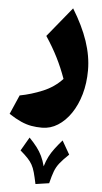

<svg xmlns="http://www.w3.org/2000/svg" viewBox="-66 -457 595 1118"><g transform="rotate(5 231.5 102.0)"><path d="M264.6 608.9 185.5 620.6Q176.8 579.6 169.7 553.7Q162.6 527.8 152.3 509.5Q142.1 491.2 125.7 473.9Q109.4 456.5 82 433.1L127.9 354Q154.8 381.8 172.9 405.5Q190.9 429.2 203.1 454.6Q215.3 480 224.1 513.7Q233.9 481.4 246.3 456.8Q258.8 432.1 276.9 408Q294.9 383.8 320.8 354L366.2 433.1Q331.5 465.8 313.5 488.8Q295.4 511.7 285.4 538.3Q275.4 564.9 264.6 608.9ZM432.6 -65.4Q432.6 9.8 414.1 74.7Q395.5 139.6 362.5 188Q329.6 236.3 286.6 263.4Q243.7 290.5 194.3 290.5Q161.6 290.5 132.3 285.4Q103 280.3 71.5 266.4Q40 252.4 0 226.6L48.8 114.7Q115.7 102.1 182.1 74.5Q248.5 46.9 294.9 -3.4Q272.5 -66.4 243.2 -124.8Q213.9 -183.1 173.3 -244.1L314.9 -417.5Q374 -321.8 403.3 -234.9Q432.6 -147.9 432.6 -65.4Z"/></g></svg>

Font: Pinar-DS1-FD ExtraBold
Style: Regular
Weight: 800
Designer: Amin Abedi
Version: Version 2.000